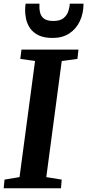

<svg xmlns="http://www.w3.org/2000/svg" viewBox="-24 -1009 468 1029"><path d="M-4.2 0 0.2 -46.4 80.7 -59.8 163.8 -682 84.7 -693.4 91.1 -743H396.5L391 -693.4L306.9 -682L224.1 -59.8L306.6 -46.4L302.9 0ZM258.3 -805.6Q211.9 -805.6 182.3 -820.1Q152.8 -834.7 136.9 -858.1Q121.1 -881.6 115.5 -908.5Q109.9 -935.4 110.9 -960.5Q111.2 -967.9 111.6 -975.3Q112.1 -982.6 113.3 -989.4H187.3Q185.8 -964.1 190.5 -943.1Q195.1 -922.1 211.6 -909.3Q228 -896.6 261.8 -896.6Q298.9 -896.6 317.4 -912.5Q335.9 -928.4 342.5 -950.1Q349.1 -971.8 350.3 -989.4H423.6Q423.6 -938 404.3 -896.4Q384.9 -854.8 348.1 -830.2Q311.2 -805.6 258.3 -805.6Z"/></svg>

Font: Merriweather Light
Style: Italic
Weight: 300
Italic angle: -7.8°
Designer: Eben Sorkin
Foundry: Eben Sorkin
Version: Version 2.101